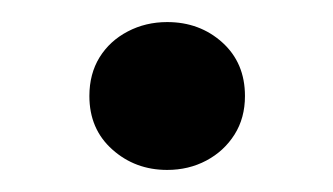

<svg xmlns="http://www.w3.org/2000/svg" viewBox="-20 -139 302 174"><path d="M131.5 15Q102.5 15 81.8 -3.5Q61 -22 61 -52Q61 -72 70.2 -87Q79.5 -102 95.8 -110.5Q112 -119 131.5 -119Q161 -119 181.5 -100.5Q202 -82 202 -52Q202 -32 192.5 -17Q183 -2 167 6.5Q151 15 131.5 15Z"/></svg>

Font: Geologica Cursive Light
Style: Regular
Weight: 300
Designer: Sindre Bremnes, Frode Helland
Foundry: Monokrom Skriftforlag AS
Version: Version 1.010;gftools[0.9.28]